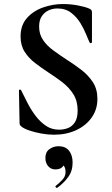

<svg xmlns="http://www.w3.org/2000/svg" viewBox="-20 -656 555 952"><path d="M174 -524Q174 -486 193.5 -457.5Q213 -429 244.5 -406Q276 -383 311 -360Q349 -336 383.5 -309.5Q418 -283 440.5 -248.5Q463 -214 463 -166Q463 -113 434.5 -73Q406 -33 357.5 -10.5Q309 12 247 12Q217 12 184.5 6Q152 0 125.5 -9Q99 -18 87 -28Q83 -31 80 -34.5Q77 -38 77 -47L74 -206Q73 -211 78.5 -211.5Q84 -212 85 -208Q100 -177 118 -142.5Q136 -108 158.5 -79Q181 -50 209 -31.5Q237 -13 273 -13Q296 -13 317 -21Q338 -29 351.5 -50Q365 -71 365 -108Q365 -155 344 -188.5Q323 -222 290 -247.5Q257 -273 221 -296Q186 -319 154 -343.5Q122 -368 102 -399.5Q82 -431 82 -475Q82 -531 113.5 -566.5Q145 -602 193.5 -619Q242 -636 292 -636Q328 -636 364 -629.5Q400 -623 421 -614Q431 -610 433.5 -605Q436 -600 436 -594V-447Q436 -444 431.5 -442.5Q427 -441 425 -444Q419 -456 408 -483.5Q397 -511 379 -541Q361 -571 333 -592.5Q305 -614 265 -614Q240 -614 219.5 -604Q199 -594 186.5 -574.5Q174 -555 174 -524ZM264 275Q260 277 256.5 272.5Q253 268 257 265Q275 251 290 234.5Q305 218 305 198Q305 175 296 166Q287 157 273 156L300 137Q301 160 289.5 172Q278 184 254 184Q233 184 219 168Q205 152 205 127Q205 98 225 83.5Q245 69 270 69Q305 69 322.5 91.5Q340 114 340 150Q340 192 318 222Q296 252 264 275Z"/></svg>

Font: Cormorant Light
Style: Bold
Weight: 700
Version: Version 4.000